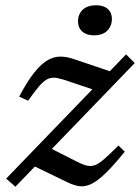

<svg xmlns="http://www.w3.org/2000/svg" viewBox="-20 -699 533 731"><path d="M3.5 -19 460 -492 493 -459 38.5 12ZM87 -315.5 53 -331Q84 -390 110.8 -423.2Q137.5 -456.5 162 -470.2Q186.5 -484 211 -483.5Q235.5 -483 261.5 -474L424 -419L365.5 -347.5L244 -388.5Q216 -398.5 197.5 -402Q179 -405.5 163.8 -399.2Q148.5 -393 131 -373.2Q113.5 -353.5 87 -315.5ZM240 -3.5 102.5 -70 167.5 -137 265 -87.5Q290.5 -74 307.8 -69.2Q325 -64.5 340.8 -70Q356.5 -75.5 377.2 -93.8Q398 -112 431 -145L455 -121.5Q412.5 -69 382 -39.5Q351.5 -10 328 1.2Q304.5 12.5 283.8 10Q263 7.5 240 -3.5ZM337 -564.5Q309.5 -564.5 293.2 -579Q277 -593.5 277 -617.5Q277 -644.5 294.8 -661.8Q312.5 -679 346.5 -679Q374.5 -679 390.2 -665Q406 -651 406 -627Q406 -600 388.5 -582.2Q371 -564.5 337 -564.5Z"/></svg>

Font: Newsreader 11pt
Style: Italic
Weight: 400
Italic angle: -17°
Version: Version 1.003